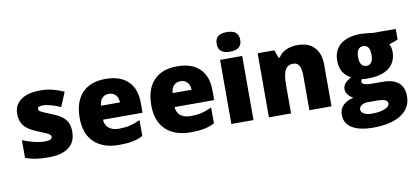

<svg xmlns="http://www.w3.org/2000/svg" viewBox="-86 -1084 3543 1632"><g transform="rotate(-10 1685.5 -268.0)"><path d="M493.2 -169.9Q493.2 -81.1 432.6 -35.6Q372.1 9.8 258.8 9.8Q197.3 9.8 151.9 3.2Q106.4 -3.4 59.1 -21V-173.8Q103.5 -154.3 156.5 -141.6Q209.5 -128.9 251 -128.9Q313 -128.9 313 -157.2Q313 -171.9 295.7 -183.3Q278.3 -194.8 194.8 -228Q118.7 -259.3 88.4 -299.1Q58.1 -338.9 58.1 -399.9Q58.1 -477.1 117.7 -520Q177.2 -563 286.1 -563Q340.8 -563 388.9 -551Q437 -539.1 488.8 -516.1L437 -393.1Q398.9 -410.2 356.4 -422.1Q314 -434.1 287.1 -434.1Q240.2 -434.1 240.2 -411.1Q240.2 -397 256.6 -387Q272.9 -377 351.1 -346.2Q409.2 -322.3 437.7 -299.3Q466.3 -276.4 479.7 -245.4Q493.2 -214.4 493.2 -169.9Z M866.2 9.8Q728 9.8 651.6 -63.7Q575.2 -137.2 575.2 -272.9Q575.2 -413.1 646 -488Q716.8 -563 848.1 -563Q973.1 -563 1041.3 -497.8Q1109.4 -432.6 1109.4 -310.1V-225.1H768.1Q770 -178.7 802 -152.3Q834 -126 889.2 -126Q939.5 -126 981.7 -135.5Q1023.9 -145 1073.2 -168V-30.8Q1028.3 -7.8 980.5 1Q932.6 9.8 866.2 9.8ZM855 -433.1Q821.3 -433.1 798.6 -411.9Q775.9 -390.6 772 -345.2H936Q935.1 -385.3 913.3 -409.2Q891.6 -433.1 855 -433.1Z M1484.4 9.8Q1346.2 9.8 1269.8 -63.7Q1193.4 -137.2 1193.4 -272.9Q1193.4 -413.1 1264.2 -488Q1335 -563 1466.3 -563Q1591.3 -563 1659.4 -497.8Q1727.5 -432.6 1727.5 -310.1V-225.1H1386.2Q1388.2 -178.7 1420.2 -152.3Q1452.1 -126 1507.3 -126Q1557.6 -126 1599.9 -135.5Q1642.1 -145 1691.4 -168V-30.8Q1646.5 -7.8 1598.6 1Q1550.8 9.8 1484.4 9.8ZM1473.1 -433.1Q1439.5 -433.1 1416.7 -411.9Q1394 -390.6 1390.1 -345.2H1554.2Q1553.2 -385.3 1531.5 -409.2Q1509.8 -433.1 1473.1 -433.1Z M2027.3 0H1836.4V-553.2H2027.3ZM1831.5 -690.9Q1831.5 -733.9 1855.5 -754.9Q1879.4 -775.9 1932.6 -775.9Q1985.8 -775.9 2010.3 -754.4Q2034.7 -732.9 2034.7 -690.9Q2034.7 -606.9 1932.6 -606.9Q1831.5 -606.9 1831.5 -690.9Z M2509.8 0V-301.8Q2509.8 -356.9 2493.9 -385Q2478 -413.1 2442.9 -413.1Q2394.5 -413.1 2373 -374.5Q2351.6 -335.9 2351.6 -242.2V0H2160.6V-553.2H2304.7L2328.6 -484.9H2339.8Q2364.3 -523.9 2407.5 -543.5Q2450.7 -563 2506.8 -563Q2598.6 -563 2649.7 -509.8Q2700.7 -456.5 2700.7 -359.9V0Z M3352.5 -553.2V-460.9L3276.9 -433.1Q3292.5 -404.8 3292.5 -367.2Q3292.5 -277.8 3229.7 -228.5Q3167 -179.2 3042.5 -179.2Q3011.7 -179.2 2993.7 -183.1Q2986.8 -170.4 2986.8 -159.2Q2986.8 -145 3009.8 -137.5Q3032.7 -129.9 3069.8 -129.9H3161.6Q3347.7 -129.9 3347.7 26.9Q3347.7 127.9 3261.5 184.1Q3175.3 240.2 3019.5 240.2Q2901.9 240.2 2838.1 200.9Q2774.4 161.6 2774.4 87.9Q2774.4 -11.2 2897.5 -40Q2872.1 -50.8 2853.3 -74.7Q2834.5 -98.6 2834.5 -122.1Q2834.5 -147.9 2848.6 -167.7Q2862.8 -187.5 2907.7 -214.8Q2864.7 -233.9 2840.1 -274.4Q2815.4 -314.9 2815.4 -373Q2815.4 -463.4 2877 -513.2Q2938.5 -563 3052.7 -563Q3067.9 -563 3105 -559.6Q3142.1 -556.2 3159.7 -553.2ZM2935.5 68.8Q2935.5 92.3 2960.9 106.7Q2986.3 121.1 3028.8 121.1Q3098.1 121.1 3139.9 103.8Q3181.6 86.4 3181.6 59.1Q3181.6 37.1 3156.2 28.1Q3130.9 19 3083.5 19H3008.8Q2978 19 2956.8 33.4Q2935.5 47.9 2935.5 68.8ZM2995.6 -372.1Q2995.6 -287.1 3054.7 -287.1Q3082 -287.1 3096.9 -308.1Q3111.8 -329.1 3111.8 -371.1Q3111.8 -457 3054.7 -457Q2995.6 -457 2995.6 -372.1Z"/></g></svg>

Font: OpenSans-ExtraBold
Style: Regular
Weight: 800
Foundry: Ascender Corporation
Version: Version 1.10